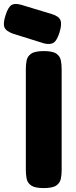

<svg xmlns="http://www.w3.org/2000/svg" viewBox="-79 -952 388 981"><path d="M144 9Q99 9 80 -4.5Q61 -18 57 -39.5Q53 -61 53 -83V-600Q53 -622 57 -643Q61 -664 80 -677.5Q99 -691 145 -691Q191 -691 209.5 -677.5Q228 -664 232 -643Q236 -622 236 -599V-82Q236 -60 232 -39Q228 -18 209 -4.5Q190 9 144 9ZM147 -730 -13 -780Q-49 -793 -56.5 -813Q-64 -833 -51 -873Q-38 -915 -20.5 -926Q-3 -937 31 -927L186 -880Q222 -869 230 -848.5Q238 -828 225 -786Q212 -745 195.5 -734Q179 -723 147 -730Z"/></svg>

Font: Fredoka SemiExpanded
Style: Bold
Weight: 700
Width: 6
Designer: Ben Nathan
Foundry: Milena B. Brandão, Ben Nathan
Version: Version 2.001